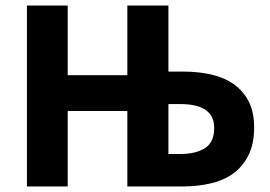

<svg xmlns="http://www.w3.org/2000/svg" viewBox="-20 -672 973 692"><path d="M77 0V-652H224V-401H439V-652H587V-414H641Q696 -414 743 -403Q790 -392 824 -367.5Q858 -343 877 -305Q896 -267 896 -213Q896 -154 876 -113.5Q856 -73 821.5 -47.5Q787 -22 739.5 -11Q692 0 638 0H439V-272H224V0ZM587 -117H629Q687 -117 719.5 -138.5Q752 -160 752 -211Q752 -297 629 -297H587Z"/></svg>

Font: Font
Style: ¶
Weight: 700
Designer: Paul D. Hunt
Foundry: Adobe Systems Incorporated
Version: Version 3.000